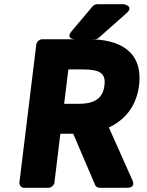

<svg xmlns="http://www.w3.org/2000/svg" viewBox="-20 -865 698 910"><path d="M579 -802C618 -836 567 -845 567 -845H441C434 -845 425 -842 419 -835L321 -719C287 -679 336 -679 336 -679H429C434 -679 443 -681 448 -686ZM304 -536H372C457 -536 482 -516 475 -460C468 -402 433 -373 352 -373H284ZM581 25C628 25 607 -12 607 -12L496 -261C572 -296 627 -362 639 -460C659 -625 542 -679 401 -679H180C169 -679 154 -669 152 -654L72 0C71 11 79 25 94 25H210C221 25 236 15 238 0L266 -231H327L431 12C434 19 442 25 451 25Z"/></svg>

Font: Falling Sky
Style: BlkObl
Weight: 900
Designer: Paul D. Hunt
Foundry: Adobe Systems Incorporated
Version: Version 1.02